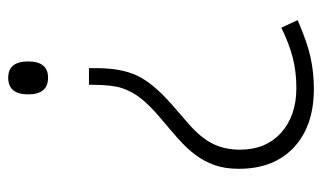

<svg xmlns="http://www.w3.org/2000/svg" viewBox="-176 -588 774 461"><g transform="rotate(90 210.5 -357.0)"><path d="M143.1 -184.1V-202.1Q143.1 -262.2 161.4 -300.3Q179.7 -338.4 229 -381.8L273.4 -420.4Q308.6 -450.2 323.7 -479.5Q338.9 -508.8 338.9 -546.9Q338.9 -608.9 298.1 -645.5Q257.3 -682.1 190.9 -682.1Q152.3 -682.1 118.7 -673.6Q85 -665 45.9 -646L27.8 -685.1Q81.5 -708.5 117.9 -716.3Q154.3 -724.1 192.9 -724.1Q282.2 -724.1 333.5 -676Q384.8 -627.9 384.8 -543.9Q384.8 -510.7 376 -485.8Q367.2 -460.9 351.3 -439.7Q335.4 -418.5 313 -398.7Q290.5 -378.9 263.2 -356Q231.9 -329.6 215.1 -307.9Q198.2 -286.1 190.7 -262.2Q183.1 -238.3 183.1 -190.9V-184.1ZM127 -38.1Q127 -85.9 166 -85.9Q206.1 -85.9 206.1 -38.1Q206.1 9.8 166 9.8Q127 9.8 127 -38.1Z"/></g></svg>

Font: CAA NEO Sans Light
Style: Regular
Weight: 300
Version: Version 1.10